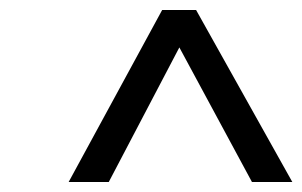

<svg xmlns="http://www.w3.org/2000/svg" viewBox="-20 -680 600 381"><path d="M480 -318.8 335.9 -585.9 195.8 -318.8H116.2L301.8 -660.2H369.1L560.1 -318.8Z"/></svg>

Font: TitilliumWeb-Italic
Style: Italic
Weight: 400
Italic angle: -13°
Version: Version 1.001;PS 57.000;hotconv 1.0.70;makeotf.lib2.5.55311